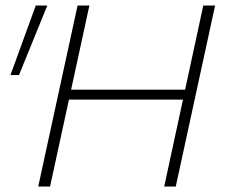

<svg xmlns="http://www.w3.org/2000/svg" viewBox="-20 -678 822 698"><path d="M577 0 719 -658H762L619 0ZM119 0 262 -658H305L162 0ZM203 -316 211 -352H681L674 -316ZM49 -405H18L110 -658H152Z"/></svg>

Font: Ysabeau Infant ExtraLight
Style: Italic
Weight: 250
Italic angle: -12°
Designer: Christian Thalmann (Catharsis Fonts)
Version: Version 2.001;gftools[0.9.30]; featfreeze: ss01,ss02,lnum